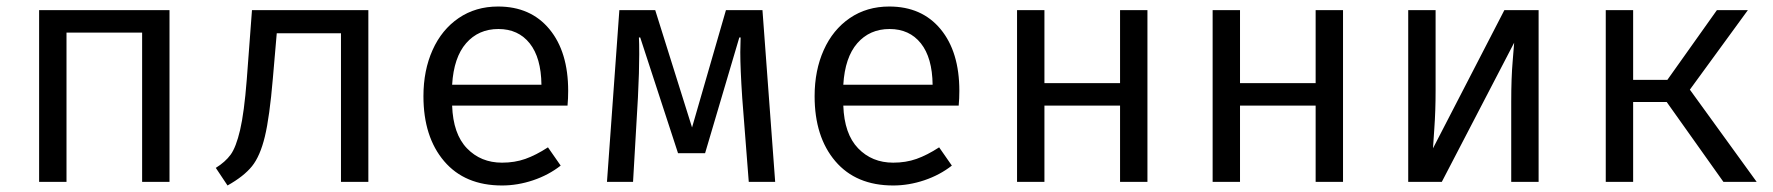

<svg xmlns="http://www.w3.org/2000/svg" viewBox="-20 -558 5440 589"><path d="M416 -458H184V0H100V-527H500V0H416Z M1110 0H1026V-456H829L817 -317Q807 -199 792.5 -139Q778 -79 753 -48Q728 -17 678 11L642 -43Q671 -61 687.5 -83.5Q704 -106 716.5 -159Q729 -212 737 -314L753 -527H1110Z M1520 -59Q1559 -59 1591.5 -70.5Q1624 -82 1661 -106L1700 -50Q1663 -21 1615.5 -5Q1568 11 1520 11Q1406 11 1342.5 -63.5Q1279 -138 1279 -263Q1279 -342 1307 -404.5Q1335 -467 1387 -502.5Q1439 -538 1508 -538Q1608 -538 1665.5 -468.5Q1723 -399 1723 -279Q1723 -256 1721 -234H1367Q1370 -147 1412.5 -103Q1455 -59 1520 -59ZM1367 -298H1641Q1640 -381 1605 -425Q1570 -469 1509 -469Q1448 -469 1410 -425.5Q1372 -382 1367 -298Z M2358 0H2277L2257 -257Q2251 -347 2251 -398L2252 -443H2248L2143 -88H2060L1944 -443H1940Q1941 -427 1941 -392Q1941 -339 1937 -259L1922 0H1842L1880 -527H1990L2103 -167L2207 -527H2319Z M2720 -59Q2759 -59 2791.5 -70.5Q2824 -82 2861 -106L2900 -50Q2863 -21 2815.5 -5Q2768 11 2720 11Q2606 11 2542.5 -63.5Q2479 -138 2479 -263Q2479 -342 2507 -404.5Q2535 -467 2587 -502.5Q2639 -538 2708 -538Q2808 -538 2865.5 -468.5Q2923 -399 2923 -279Q2923 -256 2921 -234H2567Q2570 -147 2612.5 -103Q2655 -59 2720 -59ZM2567 -298H2841Q2840 -381 2805 -425Q2770 -469 2709 -469Q2648 -469 2610 -425.5Q2572 -382 2567 -298Z M3416 -234H3184V0H3100V-527H3184V-303H3416V-527H3500V0H3416Z M4016 -234H3784V0H3700V-527H3784V-303H4016V-527H4100V0H4016Z M4700 0H4616V-246Q4616 -320 4620.5 -371Q4625 -422 4625 -427L4403 0H4300V-527H4384V-280Q4384 -217 4380 -162.5Q4376 -108 4376 -103L4595 -527H4700Z M4906 -527H4990V-313H5095L5247 -527H5342L5164 -283L5369 0H5267L5093 -245H4990V0H4906Z"/></svg>

Font: FiraDG Mono
Style: Regular
Weight: 400
Designer: Carrois Corporate & Edenspiekermann AG
Foundry: Carrois Corporate GbR & Edenspiekermann AG
Version: Version 3.206